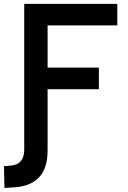

<svg xmlns="http://www.w3.org/2000/svg" viewBox="-39 -713 645 967"><path d="M-16.6 233.4 -19 124 13.2 121.1Q83 116.2 83 41V-693.4H551.8V-585H200.7V-372.6H459V-263.7H200.7V46.9Q200.7 223.1 25.4 231Z"/></svg>

Font: Cascadia Mono PL SemiBold
Style: Regular
Weight: 600
Monospace: yes
Designer: Aaron Bell
Foundry: Saja Typeworks
Version: Version 2404.023; ttfautohint (v1.8.4)